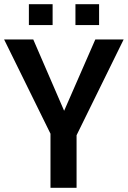

<svg xmlns="http://www.w3.org/2000/svg" viewBox="-29 -900 613 920"><path d="M445.8 -779.8H332.5V-879.9H445.8ZM223.1 -779.8H109.4V-879.9H223.1ZM278.3 -369.1 427.7 -710.9H563.5L337.9 -252V0H212.9V-259.3L-9.3 -710.9H130.4Z"/></svg>

Font: Ufes Sans SemiBold
Style: Regular
Weight: 600
Designer: Ricardo Esteves & Filipe Motta
Foundry: ProDesignUfes - Ricardo Esteves, Filipe Motta (This is a derivative work, based on Roboto family, by Christian Robertson
Version: Version 2.0